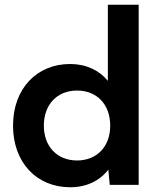

<svg xmlns="http://www.w3.org/2000/svg" viewBox="-20 -780 670 810"><path d="M443 0H565V-760H435V-439C398 -484 343 -510 276 -510C135 -510 35 -406 35 -250C35 -94 135 10 276 10C345 10 400 -17 437 -64ZM305 -103C221 -103 165 -162 165 -250C165 -339 221 -398 305 -398C389 -398 445 -339 445 -250C445 -162 389 -103 305 -103Z"/></svg>

Font: Gully SemiBold
Style: Regular
Weight: 600
Designer: jaikishan Patel
Foundry: MagicType
Version: Version 1.000;Glyphs 3.2 (3242)